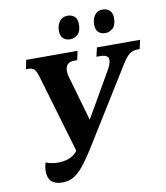

<svg xmlns="http://www.w3.org/2000/svg" viewBox="-98 -1002 948 1094"><g transform="rotate(-10 375.5 -455.5)"><path d="M175 10Q91 10 91 -70Q91 -93 99 -119Q133 -106 169 -106Q202 -106 230.5 -116Q259 -126 277 -147L283 -155L150 -606Q141 -637 129.5 -649.5Q118 -662 91 -662H81L92 -714H389L378 -662H363Q333 -662 321 -648Q309 -634 309 -612Q309 -603 310 -594.5Q311 -586 314 -577L372 -376Q377 -359 381 -344.5Q385 -330 389 -315Q397 -329 405 -343Q413 -357 422 -372L537 -572Q559 -609 559 -631Q559 -662 512 -662H489L501 -714H751L739 -662H724Q700 -662 680 -647.5Q660 -633 633 -588L366 -158Q327 -95 296.5 -58Q266 -21 237.5 -5.5Q209 10 175 10ZM564 -786Q538 -786 523 -800.5Q508 -815 508 -844Q508 -878 524.5 -899.5Q541 -921 570 -921Q595 -921 610.5 -906.5Q626 -892 626 -863Q626 -820 606 -803Q586 -786 564 -786ZM360 -786Q335 -786 319.5 -800.5Q304 -815 304 -844Q304 -878 321 -899.5Q338 -921 367 -921Q392 -921 407.5 -906.5Q423 -892 423 -863Q423 -820 403 -803Q383 -786 360 -786Z"/></g></svg>

Font: Noto Serif SemiCondensed
Style: Bold Italic
Weight: 700
Width: 4
Italic angle: -12°
Designer: Monotype Design Team
Foundry: Monotype Imaging Inc.
Version: Version 2.014